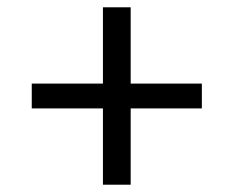

<svg xmlns="http://www.w3.org/2000/svg" viewBox="-20 -568 640 526"><path d="M262 -62H338V-271H533V-339H338V-548H262V-339H67V-271H262Z"/></svg>

Font: Braiins Sans
Style: Regular
Weight: 400
Designer: Mike Abbink, Paul van der Laan, Pieter van Rosmalen, Jiri Chlebus, Lubos Buracinsky
Foundry: Bold Monday, Sudetype
Version: Version 1.000;hotconv 1.0.109;makeotfexe 2.5.65596